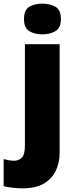

<svg xmlns="http://www.w3.org/2000/svg" viewBox="-71 -796 415 1056"><path d="M61 -691Q61 -742 90.5 -759Q120 -776 162 -776Q203 -776 233.5 -759Q264 -742 264 -691Q264 -642 233.5 -624.5Q203 -607 162 -607Q120 -607 90.5 -624.5Q61 -642 61 -691ZM52 240Q29 240 -1 236.5Q-31 233 -51 228V79Q-35 83 -21.5 85.5Q-8 88 8 88Q31 88 48.5 71.5Q66 55 66 5V-553H257V45Q257 95 237.5 139.5Q218 184 173 212Q128 240 52 240Z"/></svg>

Font: Noto Sans Ethiopic Black
Style: Regular
Weight: 900
Designer: Monotype Design Team
Foundry: Monotype Imaging Inc.
Version: Version 2.102; ttfautohint (v1.8.4.7-5d5b)